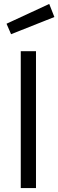

<svg xmlns="http://www.w3.org/2000/svg" viewBox="-20 -951 295 971"><path d="M85 0V-692H162V0ZM13 -831 229 -931 255 -865 36 -778Z"/></svg>

Font: Titillium Web
Style: Regular
Weight: 400
Version: Version 1.002;PS 57.000;hotconv 1.0.70;makeotf.lib2.5.55311